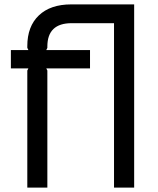

<svg xmlns="http://www.w3.org/2000/svg" viewBox="-20 -859 724 879"><path d="M594.2 -838.9V0H502V-752.9H308.1Q196.8 -752.9 196.8 -646V-640.1L191.9 -629.9H392.1V-545.9H191.9L196.8 -536.1V0H105V-536.1L109.9 -545.9H29.8V-629.9H109.9L105 -640.1V-647.9Q105 -738.3 158 -788.6Q210.9 -838.9 306.2 -838.9Z"/></svg>

Font: Sinkin Sans 400 Regular
Style: Regular
Weight: 400
Designer: Keith Bates
Foundry: K-Type
Version: Sinkin Sans (version 1.0)  by Keith Bates   •   © 2014   www